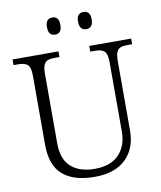

<svg xmlns="http://www.w3.org/2000/svg" viewBox="-97 -983 895 1070"><g transform="rotate(-10 350.0 -448.0)"><path d="M110 -215V-605Q110 -652 94 -667Q78 -682 40 -682H14V-714H274V-682H248Q222 -682 207.5 -676.5Q193 -671 185.5 -654Q178 -637 178 -603V-210Q178 -120 226.5 -77Q275 -34 360 -34Q451 -34 497.5 -83Q544 -132 544 -212V-605Q544 -652 528 -667Q512 -682 474 -682H448V-714H685V-682H660Q634 -682 619.5 -676.5Q605 -671 597.5 -654Q590 -637 590 -603V-210Q590 -109 528.5 -49.5Q467 10 352 10Q235 10 172.5 -43.5Q110 -97 110 -215ZM234 -858Q234 -906 272 -906Q310 -906 310 -858Q310 -809 272 -809Q234 -809 234 -858ZM410 -858Q410 -884 420 -895Q430 -906 449 -906Q487 -906 487 -858Q487 -809 449 -809Q410 -809 410 -858Z"/></g></svg>

Font: Noto Serif Light
Style: Regular
Weight: 300
Designer: Monotype Design Team
Foundry: Monotype Imaging Inc.
Version: Version 1.001